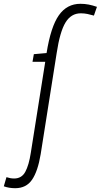

<svg xmlns="http://www.w3.org/2000/svg" viewBox="-134 -770 530 1010"><path d="M-54 220Q-87 220 -114 210L-100 162Q-79 169 -60 169Q-20 169 -1 134Q18 99 28 34L104 -445H37L44 -485L111 -491Q133 -629 175.5 -689.5Q218 -750 289 -750Q312 -750 332.5 -746Q353 -742 376 -734L360 -688Q343 -693 326 -696.5Q309 -700 291 -700Q240 -700 210.5 -651.5Q181 -603 164 -490L80 41Q65 131 34.5 175.5Q4 220 -54 220Z"/></svg>

Font: Georama SemiCondensed Light
Style: Italic
Weight: 300
Width: 4
Italic angle: -9°
Designer: Jean-Baptiste Levee
Foundry: Production Type
Version: Version 1.000